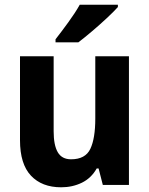

<svg xmlns="http://www.w3.org/2000/svg" viewBox="-20 -786 635 816"><path d="M528 -547V0H417L399 -70H391Q368 -29 328 -9.5Q288 10 240 10Q158 10 111.5 -39.5Q65 -89 65 -190V-547H208V-228Q208 -169 225.5 -139Q243 -109 282 -109Q343 -109 364 -153.5Q385 -198 385 -282V-547ZM481 -756Q464 -737 434 -709Q404 -681 371 -653Q338 -625 313 -606H216V-619Q241 -651 270.5 -691.5Q300 -732 319 -766H481Z"/></svg>

Font: Noto Sans Lao SemiCondensed
Style: Bold
Weight: 700
Width: 4
Designer: Monotype Design Team
Foundry: Monotype Imaging Inc.
Version: Version 2.003; ttfautohint (v1.8.4.7-5d5b)